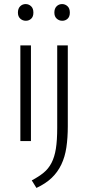

<svg xmlns="http://www.w3.org/2000/svg" viewBox="-20 -693 431 943"><path d="M80 0V-470H132V0ZM107 -591Q91 -591 79.5 -601.5Q68 -612 68 -631Q68 -651 79 -662Q90 -673 106 -673Q121 -673 132.5 -662.5Q144 -652 144 -631Q144 -611 133 -601Q122 -591 107 -591ZM261 -470H313V-73Q313 -16 306 31Q299 78 281 115.5Q263 153 233.5 181Q204 209 159 230L136 193Q170 175 194 155.5Q218 136 233 107Q248 78 254.5 37Q261 -4 261 -65ZM286 -591Q270 -591 258.5 -601.5Q247 -612 247 -631Q247 -651 258 -662Q269 -673 285 -673Q300 -673 311.5 -662.5Q323 -652 323 -631Q323 -611 312 -601Q301 -591 286 -591Z"/></svg>

Font: Ek Mukta ExtraLight
Style: Regular
Weight: 275
Designer: Girish Dalvi and Yashodeep Gholap
Foundry: Ek Type
Version: Version 2.538;PS 1.002;hotconv 16.6.51;makeotf.lib2.5.65220;